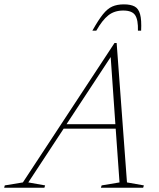

<svg xmlns="http://www.w3.org/2000/svg" viewBox="-80 -882 746 902"><path d="M516.5 -25 596 -11 592.5 0H394L397.5 -11L481.5 -25L463.5 -277.5H219L53 -25L132 -11L128.5 0H-60.5L-57.5 -11L27.5 -25L458 -680H468ZM232.5 -298.5H462L440 -614ZM499 -832.5Q457.5 -832.5 429 -810Q400.5 -787.5 372.5 -738H354Q382 -788 403.5 -814.8Q425 -841.5 447.8 -851.5Q470.5 -861.5 502 -861.5Q534 -861.5 552.5 -851.5Q571 -841.5 578.2 -814.8Q585.5 -788 583 -738H568Q569.5 -788.5 555 -810.5Q540.5 -832.5 499 -832.5Z"/></svg>

Font: Newsreader 16pt ExtraLight
Style: Italic
Weight: 275
Italic angle: -17°
Designer: Hugues Gentile
Foundry: Production Type
Version: Version 1.003; ttfautohint (v1.8.3)